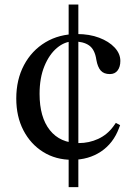

<svg xmlns="http://www.w3.org/2000/svg" viewBox="-20 -682 586 832"><path d="M292 10.5Q221.5 10.5 167 -23.5Q112.5 -57.5 81.5 -117.2Q50.5 -177 50.5 -255Q50.5 -337 84 -400Q117.5 -463 177 -498.8Q236.5 -534.5 314 -534.5Q367.5 -534.5 409.8 -518.5Q452 -502.5 476.8 -476Q501.5 -449.5 501.5 -418Q501.5 -392.5 489.8 -376.8Q478 -361 456 -361Q430 -361 416.5 -376.2Q403 -391.5 397.5 -423Q391 -467.5 366.2 -485Q341.5 -502.5 297.5 -502.5Q260.5 -502.5 227 -474.5Q193.5 -446.5 172.5 -395.5Q151.5 -344.5 151.5 -275Q151.5 -174 196 -118Q240.5 -62 321.5 -62Q366 -62 405.2 -80Q444.5 -98 471 -134L482 -149.5L500.5 -139.5L495.5 -126.5Q471 -61 417.5 -25.2Q364 10.5 292 10.5ZM277.5 129V-662.5H319.5V129Z"/></svg>

Font: Libre Caslon Text
Style: Regular
Weight: 400
Designer: Pablo Impallari, Rodrigo Fuenzalida, Katja Schimmel
Foundry: Pablo Impallari, Rodrigo Fuenzalida
Version: Version 2.000